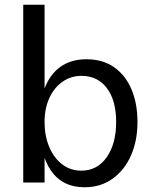

<svg xmlns="http://www.w3.org/2000/svg" viewBox="-20 -770 640 810"><path d="M78 -750H168V0H78ZM337 20Q243 20 194.5 -51Q146 -122 146 -255Q146 -339 168.5 -398Q191 -457 235.5 -488.5Q280 -520 345 -520Q414 -520 462 -486Q510 -452 535 -392.5Q560 -333 560 -255Q560 -177 533 -115Q506 -53 455.5 -16.5Q405 20 337 20ZM323 -50Q390 -50 430 -106.5Q470 -163 470 -256Q470 -346 431 -398Q392 -450 324 -450Q279 -450 243.5 -425Q208 -400 188 -356Q168 -312 168 -256Q168 -197 187.5 -150.5Q207 -104 242 -77Q277 -50 323 -50Z"/></svg>

Font: Moderustic
Style: Regular
Weight: 400
Designer: Tural Alisoy
Foundry: TAFT Foundry
Version: Version 2.120